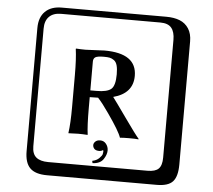

<svg xmlns="http://www.w3.org/2000/svg" viewBox="-62 -822 1223 1102"><g transform="rotate(5 550.0 -271.0)"><path d="M536 -14Q557 -14 570 2.5Q583 19 583 40Q583 64 565 91Q547 118 503 120L500 107Q525 102 540 87Q555 72 557 63Q559 54 559 48Q559 44 557 40Q546 47 536 47Q515 47 506.5 37.5Q498 28 498 16Q498 5 508 -4.5Q518 -14 536 -14ZM516 -494Q478 -494 466 -486.5Q454 -479 454 -461V-295H490Q550 -295 573.5 -314.5Q597 -334 597 -400Q597 -432 591.5 -451.5Q586 -471 573.5 -480Q561 -489 548.5 -491.5Q536 -494 516 -494ZM454 -256V-191Q454 -91 461 -41L460 -39Q431 -41 406 -41L351 -39L350 -41Q358 -96 358 -191V-375Q358 -468 350 -525L352 -527Q380 -525 406 -525Q418 -525 462.5 -527.5Q507 -530 515 -530Q701 -530 701 -400Q701 -299 588 -269Q605 -247 669 -156.5Q733 -66 755 -41L753 -39Q738 -41 698 -41Q662 -41 647 -39Q635 -76 567 -173Q529 -228 502 -257Q482 -256 454 -256ZM249 -718Q204 -718 180 -694Q156 -670 156 -625V53Q156 97 179.5 116.5Q203 136 249 136H821Q866 136 885 117Q904 98 904 53V-625Q904 -671 884.5 -694.5Q865 -718 821 -718ZM1000 84Q1000 153 973.5 182.5Q947 212 881 212H249Q181 212 150.5 181.5Q120 151 120 84V-625Q120 -687 154 -720.5Q188 -754 249 -754H851Q897 -754 929.5 -741Q962 -728 981 -698.5Q1000 -669 1000 -625Z"/></g></svg>

Font: Libertinus Keyboard
Style: Regular
Weight: 700
Designer: Philipp H. Poll
Foundry: Khaled Hosny
Version: Version 6.7